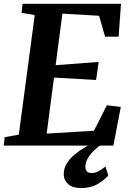

<svg xmlns="http://www.w3.org/2000/svg" viewBox="-26 -763 689 1006"><path d="M-6.5 0 -1 -44.5 72.5 -57.5 156 -684 87 -696 92.5 -743H608L595.5 -571H524.5L493 -680.5L301 -691.5L265.5 -421.5L491 -438.5L477.5 -344L257 -356.5L218.5 -63L466.5 -78L534 -211.5L607 -202.5L568 0ZM399.5 222.5Q353 222 330.5 201.2Q308 180.5 308 151Q308 119.5 323.5 94Q339 68.5 363.5 48Q388 27.5 415.5 11.2Q443 -5 467 -17.5L493.5 -27.5L516.5 -14.5Q488 5 466.5 25.8Q445 46.5 433.5 67.5Q422 88.5 421.5 108.5Q421 128.5 430 136Q439 143.5 453.5 143.5Q473 143.5 490.2 134.2Q507.5 125 526.5 109.5L541.5 156Q522 179.5 485.8 201Q449.5 222.5 399.5 222.5Z"/></svg>

Font: Merriweather 28pt
Style: Bold Italic
Weight: 700
Italic angle: -7.8°
Version: Version 2.101